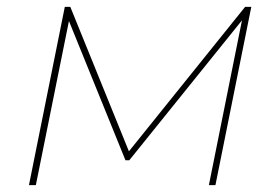

<svg xmlns="http://www.w3.org/2000/svg" viewBox="-20 -537 813 557"><path d="M709 -517 605 0H586L682 -478L355 -72H344L180 -476L84 0H64L168 -517H184L354 -98L691 -517Z"/></svg>

Font: Montserrat Alternates Thin
Style: Italic
Weight: 250
Italic angle: -11.3°
Designer: Julieta Ulanovsky
Foundry: Julieta Ulanovsky
Version: Version 7.200